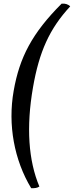

<svg xmlns="http://www.w3.org/2000/svg" viewBox="-20 -761 405 1053"><path d="M365 -726C355 -737 337 -743 318 -741C156 -579 87 -446 55 -263C22 -77 58 117 151 271C169 272 185 270 196 262C136 120 123 -64 161 -282C195 -478 252 -604 365 -726Z"/></svg>

Font: Vollkorn Semibold
Style: Italic
Weight: 600
Italic angle: -11°
Designer: Friedrich Althausen
Foundry: Friedrich Althausen
Version: Version 4.015;PS 004.015;hotconv 1.0.88;makeotf.lib2.5.64775